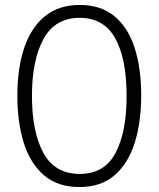

<svg xmlns="http://www.w3.org/2000/svg" viewBox="-20 -745 640 775"><path d="M300 10Q212 10 156.5 -38.5Q101 -87 75.5 -170Q50 -253 50 -359Q50 -470 78 -552.5Q106 -635 162 -680Q218 -725 302 -725Q387 -725 442 -679.5Q497 -634 523.5 -551.5Q550 -469 550 -360Q550 -253 524 -169.5Q498 -86 443 -38Q388 10 300 10ZM302 -43Q401 -43 446 -127Q491 -211 491 -358Q491 -508 445 -590.5Q399 -673 302 -673Q202 -673 155.5 -587.5Q109 -502 109 -358Q109 -213 155 -128Q201 -43 302 -43Z"/></svg>

Font: Noto Sans Mono Light
Style: Regular
Weight: 300
Designer: Monotype Design Team
Foundry: Monotype Imaging Inc.
Version: Version 2.014; ttfautohint (v1.8.4.7-5d5b)